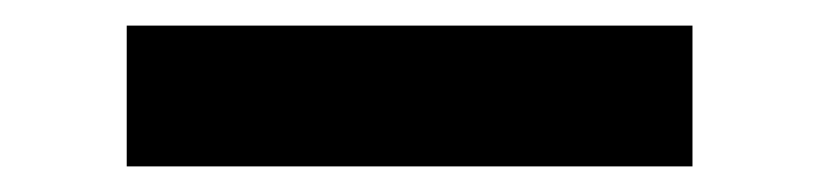

<svg xmlns="http://www.w3.org/2000/svg" viewBox="-20 -20 640 150"><path d="M521 110H79V0H521Z"/></svg>

Font: Iosevka Aile Extrabold
Style: Regular
Weight: 800
Designer: Belleve Invis
Foundry: Belleve Invis
Version: Version 27.3.5; ttfautohint (v1.8.4)